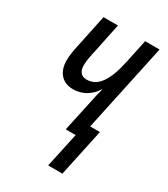

<svg xmlns="http://www.w3.org/2000/svg" viewBox="-180 -619 775 887"><g transform="rotate(30 208.0 -175.5)"><path d="M225 185H301L355 -68H303L403 -536H326L300 -413C276 -299 239 -247 179 -247C151 -247 136 -266 136 -298C136 -321 142 -352 149 -382L181 -536H104L69 -369C62 -338 56 -305 56 -279C56 -214 92 -177 148 -177C196 -177 238 -202 264 -243H266C259 -219 254 -197 249 -171L212 0H265Z"/></g></svg>

Font: Noto Sans ExtraCondensed
Style: Italic
Weight: 400
Width: 2
Italic angle: -12°
Designer: Monotype Design Team
Foundry: Monotype Imaging Inc.
Version: Version 2.013